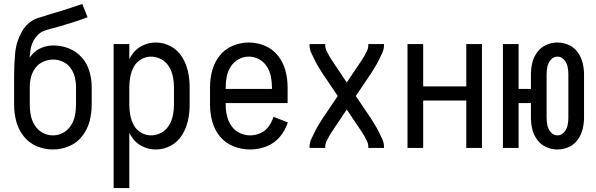

<svg xmlns="http://www.w3.org/2000/svg" viewBox="-20 -755 3040 980"><path d="M250 8Q207 8 167 -9Q127 -26 100.5 -60Q74 -94 63 -135.5Q52 -177 52 -220V-340Q52 -355 52 -370Q52 -427 57.5 -485Q63 -543 92.5 -595Q122 -647 179 -665L184 -666L193 -669Q242 -685 291 -699Q346 -716 400 -735L427 -667Q393 -654 358.5 -643Q324 -632 289.5 -622Q255 -612 219 -602.5Q183 -593 161 -563Q139 -533 135 -496Q133 -478 131 -461Q138 -470 145 -478Q166 -501 194.5 -512Q223 -523 253 -523Q294 -523 332.5 -507.5Q371 -492 398 -461Q425 -430 436.5 -390.5Q448 -351 448 -310V-220Q448 -177 437 -135.5Q426 -94 399.5 -60Q373 -26 333 -9Q293 8 250 8ZM250 -64Q278 -64 302.5 -77.5Q327 -91 342 -114.5Q357 -138 362.5 -165Q368 -192 368 -220V-310Q368 -336 362 -361Q356 -386 340.5 -407.5Q325 -429 301 -440Q277 -451 251 -451Q225 -451 200.5 -440Q176 -429 160.5 -408Q145 -387 138 -361Q132 -337 132 -310V-219Q132 -192 137.5 -165Q143 -138 158 -114.5Q173 -91 197.5 -77.5Q222 -64 250 -64Z M560 205V-530H640V-454Q650 -472 663 -488Q684 -513 714 -525.5Q744 -538 775 -538Q816 -538 852 -518.5Q888 -499 909.5 -464Q931 -429 939.5 -389.5Q948 -350 948 -310V-220Q948 -180 939.5 -140.5Q931 -101 909.5 -66Q888 -31 852 -11.5Q816 8 775 8Q744 8 714 -4.5Q684 -17 663 -42Q650 -58 640 -76V205ZM751 -64Q778 -64 803 -77.5Q828 -91 842.5 -115Q857 -139 862.5 -166Q868 -193 868 -220V-310Q868 -337 862.5 -364Q857 -391 842.5 -415Q828 -439 803 -452.5Q778 -466 751 -466Q724 -466 700 -452Q676 -438 663 -414Q650 -390 645 -363.5Q640 -337 640 -310V-220Q640 -193 645 -166.5Q650 -140 663 -116Q676 -92 700 -78Q724 -64 751 -64ZM610 -311V-315Z M1257 8Q1213 8 1172 -8Q1131 -24 1103 -58Q1075 -92 1063.5 -134.5Q1052 -177 1052 -220V-310Q1052 -353 1063 -394.5Q1074 -436 1100.5 -470Q1127 -504 1167 -521Q1207 -538 1250 -538Q1293 -538 1333 -521Q1373 -504 1399.5 -470Q1426 -436 1437 -394.5Q1448 -353 1448 -310V-229H1132V-220Q1132 -192 1138.5 -164Q1145 -136 1161 -112.5Q1177 -89 1203 -76.5Q1229 -64 1257 -64Q1284 -64 1309.5 -75.5Q1335 -87 1351.5 -110Q1368 -133 1376 -159L1449 -130Q1436 -89 1408 -56Q1380 -23 1339.5 -7.5Q1299 8 1257 8ZM1132 -301H1368V-310Q1368 -338 1362.5 -365Q1357 -392 1342 -415.5Q1327 -439 1302.5 -452.5Q1278 -466 1250 -466Q1222 -466 1197.5 -452.5Q1173 -439 1158 -415.5Q1143 -392 1137.5 -365Q1132 -338 1132 -310Z M1560 0V-5Q1560 -26 1568.5 -44.5Q1577 -63 1586 -81Q1595 -99 1605.5 -116.5Q1616 -134 1627 -151L1704 -265L1627 -379Q1616 -396 1605.5 -413.5Q1595 -431 1586 -449Q1577 -467 1568.5 -485.5Q1560 -504 1560 -525V-530H1640V-525Q1640 -510 1646.5 -496Q1653 -482 1660.5 -469Q1668 -456 1676.5 -443.5Q1685 -431 1693 -419L1750 -334L1807 -419Q1815 -431 1823.5 -443.5Q1832 -456 1839.5 -469Q1847 -482 1853.5 -496Q1860 -510 1860 -525V-530H1940V-525Q1940 -504 1931.5 -485.5Q1923 -467 1914 -449Q1905 -431 1894.5 -413.5Q1884 -396 1873 -379L1796 -265L1873 -151Q1884 -134 1894.5 -116.5Q1905 -99 1914 -81Q1923 -63 1931.5 -44.5Q1940 -26 1940 -5V0H1860V-5Q1860 -20 1853.5 -34Q1847 -48 1839.5 -61Q1832 -74 1823.5 -86.5Q1815 -99 1807 -111L1750 -196L1693 -111Q1685 -99 1676.5 -86.5Q1668 -74 1660.5 -61Q1653 -48 1646.5 -34Q1640 -20 1640 -5V0Z M2060 0V-530H2140V-314H2360V-530H2440V0H2360V-242H2140V0Z M2825 8Q2795 8 2767.5 -4.5Q2740 -17 2722 -41.5Q2704 -66 2697 -95Q2690 -124 2690 -154V-229H2627V0H2547V-530H2627V-301H2690V-376Q2690 -406 2697 -435Q2704 -464 2722 -488.5Q2740 -513 2767.5 -525.5Q2795 -538 2825 -538Q2855 -538 2883 -525.5Q2911 -513 2928.5 -488.5Q2946 -464 2953.5 -435Q2961 -406 2961 -376V-154Q2961 -124 2953.5 -95Q2946 -66 2928.5 -41.5Q2911 -17 2883 -4.5Q2855 8 2825 8ZM2825 -64Q2845 -64 2859 -80Q2873 -96 2877 -115Q2881 -134 2881 -154V-376Q2881 -396 2877 -415Q2873 -434 2859 -450Q2845 -466 2825 -466Q2805 -466 2791.5 -450Q2778 -434 2774 -415Q2770 -396 2770 -376V-154Q2770 -134 2774 -115Q2778 -96 2791.5 -80Q2805 -64 2825 -64Z"/></svg>

Font: Iosevka SS01
Style: Regular
Weight: 400
Monospace: yes
Designer: Belleve Invis
Foundry: Belleve Invis
Version: 2.3.3; ttfautohint (v1.8.3)